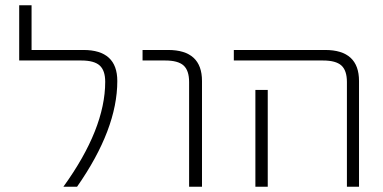

<svg xmlns="http://www.w3.org/2000/svg" viewBox="-20 -710 1458 730"><path d="M297 -520Q426 -520 426 -402Q426 -219 273 0H221Q380 -220 380 -399Q380 -442 359 -461Q338 -480 289 -480H53V-690H100V-520Z M522 -480V-520H619Q748 -520 748 -402V0H699V-398Q699 -442 678 -461Q657 -480 608 -480Z M998 -368V-47V0H951V-47V-368ZM869 -480V-520H1216Q1345 -520 1345 -402V0H1299V-398Q1299 -442 1278 -461Q1257 -480 1208 -480Z"/></svg>

Font: M PLUS 1p Light
Style: Regular
Weight: 300
Version: Version 1.061